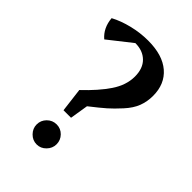

<svg xmlns="http://www.w3.org/2000/svg" viewBox="-214 -810 920 920"><g transform="rotate(45 245.5 -350.0)"><path d="M35 -667Q76 -689 129 -702Q182 -715 235 -715Q333 -715 386 -669.5Q439 -624 439 -544Q439 -505 426 -471Q413 -437 381.5 -402.5Q350 -368 325 -346Q300 -324 250 -285L235 -192H184L169 -314Q236 -377 274 -433.5Q312 -490 312 -548Q312 -603 281.5 -633Q251 -663 200 -663L82 -570Q40 -606 35 -667ZM141 -53Q141 -81 161 -101Q181 -121 209 -121Q237 -121 256.5 -101Q276 -81 276 -53Q276 -26 256 -5.5Q236 15 209 15Q181 15 161 -5.5Q141 -26 141 -53Z"/></g></svg>

Font: Volkhov
Style: Regular
Weight: 400
Designer: Cyreal (www.cyreal.org)
Foundry: Cyreal (www.cyreal.org)
Version: Version 1.010